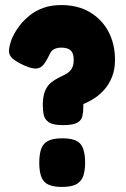

<svg xmlns="http://www.w3.org/2000/svg" viewBox="-20 -728 499 758"><path d="M228 -234Q189 -234 172.5 -245.5Q156 -257 152.5 -275Q149 -293 149 -312V-319Q150 -352 159 -371.5Q168 -391 181.5 -402Q195 -413 210.5 -420.5Q226 -428 240 -435.5Q254 -443 262.5 -456Q271 -469 271 -493Q271 -517 259.5 -528.5Q248 -540 222 -540Q209 -540 199.5 -536.5Q190 -533 185 -527.5Q180 -522 177 -516Q164 -488 152.5 -473.5Q141 -459 124 -457.5Q107 -456 77 -469Q44 -484 29.5 -497Q15 -510 15.5 -528Q16 -546 27 -576Q29 -581 37 -596Q45 -611 59.5 -629.5Q74 -648 96.5 -666.5Q119 -685 150 -696.5Q181 -708 222 -708Q288 -708 335.5 -679.5Q383 -651 408.5 -602.5Q434 -554 434 -492Q434 -454 422.5 -425Q411 -396 393 -375.5Q375 -355 355.5 -342Q336 -329 320 -322Q304 -315 297 -312L309 -326V-306Q309 -285 305 -268.5Q301 -252 284 -243Q267 -234 228 -234ZM225 10Q173 10 154 -11.5Q135 -33 135 -86Q135 -115 141.5 -137Q148 -159 167.5 -170.5Q187 -182 226 -182Q278 -182 297 -160.5Q316 -139 316 -85Q316 -57 309.5 -35.5Q303 -14 283.5 -2Q264 10 225 10Z"/></svg>

Font: Fredoka SemiCondensed
Style: Bold
Weight: 700
Width: 4
Designer: Ben Nathan
Foundry: Milena B. Brandão, Ben Nathan
Version: Version 2.001